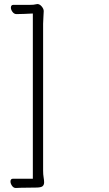

<svg xmlns="http://www.w3.org/2000/svg" viewBox="-20 -785 540 953"><path d="M143 -718Q118 -717 100 -716Q82 -715 62 -715Q50 -715 42 -726Q34 -737 34 -747Q34 -761 47 -761H131Q139 -761 145.5 -761.5Q152 -762 160 -764Q162 -764 163 -764.5Q164 -765 165 -765Q177 -765 187 -753Q197 -741 197 -730Q197 -723 195.5 -701Q194 -679 194 -667V62Q194 81 196.5 95.5Q199 110 199 120Q199 133 191 139.5Q183 146 158 146Q141 146 120.5 146.5Q100 147 83.5 147Q67 147 60 148H58Q47 148 39.5 137Q32 126 32 116Q32 102 45 102H143Z"/></svg>

Font: Moon Stars Kai HW Light
Style: Regular
Weight: 300
Designer: GuiWonder
Version: Version 1.101